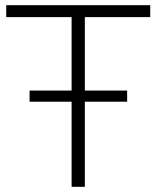

<svg xmlns="http://www.w3.org/2000/svg" viewBox="-20 -720 603 740"><path d="M256 -328H94V-371H256V-654H4V-700H559V-654H307V-371H470V-328H307V0H256Z"/></svg>

Font: Goldbeck Next Light
Style: Regular
Weight: 300
Designer: Julieta Ulanovsky
Foundry: Julieta Ulanovsky
Version: Version 7.200